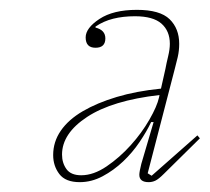

<svg xmlns="http://www.w3.org/2000/svg" viewBox="-20 -724 426 390"><path d="M142 -354Q113 -354 100.5 -370.5Q88 -387 88 -409Q88 -436 103.5 -458.5Q119 -481 148 -498Q177 -515 217 -527Q257 -539 307 -544L316 -584Q318 -595 321.5 -609.5Q325 -624 325 -635Q325 -661 308 -676Q291 -691 254 -691Q230 -691 210 -686Q190 -681 174 -670V-668Q194 -663 194 -646Q194 -627 174 -627Q154 -627 154 -648Q154 -667 182 -685.5Q210 -704 258 -704Q305 -704 324.5 -685Q344 -666 344 -635Q344 -621 341 -608Q338 -595 335 -584L280 -372L288 -367L381 -449L386 -443L313 -371Q302 -360 295.5 -357Q289 -354 282 -354Q263 -354 263 -369Q263 -372 264 -377.5Q265 -383 267 -391L292 -476H287Q278 -457 263.5 -435.5Q249 -414 230 -396Q211 -378 188.5 -366Q166 -354 142 -354ZM145 -368Q170 -368 196.5 -386Q223 -404 245.5 -429Q268 -454 283.5 -481Q299 -508 303 -526L304 -531Q208 -520 157 -486.5Q106 -453 106 -410Q106 -393 115 -380.5Q124 -368 145 -368Z"/></svg>

Font: IBM Plex Serif Thin
Style: Italic
Weight: 100
Italic angle: -14°
Designer: Mike Abbink, Paul van der Laan, Pieter van Rosmalen
Foundry: Bold Monday
Version: Version 3.001